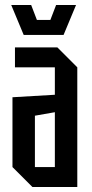

<svg xmlns="http://www.w3.org/2000/svg" viewBox="-20 -750 370 770"><path d="M30 -80V-360L200 -370V-480H40V-560H210L290 -480V0H110ZM120 -286V-80H200V-300ZM205 -730H285L235 -610H75L25 -730H105L128 -670H182Z"/></svg>

Font: Tektur Condensed
Style: Regular
Weight: 400
Width: 3
Designer: Adam Jagosz
Foundry: Adam Jagosz
Version: Version 1.005;gftools[0.9.30]